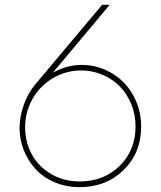

<svg xmlns="http://www.w3.org/2000/svg" viewBox="-20 -770 673 805"><path d="M314 14.6Q255.9 14.6 207.3 -6.6Q158.7 -27.8 127.4 -63Q96.2 -98.1 79.1 -142.1Q62 -186 62 -232.4Q62 -281.7 80.1 -331.3Q98.1 -380.9 126.5 -414.6L408.2 -750H439.9L201.7 -465.3Q261.2 -498 322.8 -498Q372.6 -498 418 -478.8Q463.4 -459.5 497.3 -425.8Q531.2 -392.1 551.5 -343.5Q571.8 -294.9 571.8 -239.7Q571.8 -129.4 498.5 -57.4Q425.3 14.6 314 14.6ZM320.8 -474.6Q257.3 -474.6 203.1 -443.1Q148.9 -411.6 117.2 -356.7Q85.4 -301.8 85.4 -236.3Q85.4 -174.8 113 -123.5Q140.6 -72.3 193.6 -40.8Q246.6 -9.3 314.5 -9.3Q415.5 -9.3 481.9 -74.7Q548.3 -140.1 548.3 -240.2Q548.3 -290 530.3 -333.7Q512.2 -377.4 481.7 -408.2Q451.2 -439 409.2 -456.8Q367.2 -474.6 320.8 -474.6Z"/></svg>

Font: Spartan MB Thin
Style: Regular
Weight: 100
Designer: Matt Bailey, Mirko Velimirovic
Foundry: Matt Bailey
Version: Version 1.005